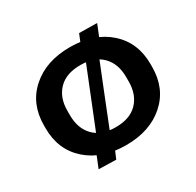

<svg xmlns="http://www.w3.org/2000/svg" viewBox="-137 -725 951 930"><g transform="rotate(-30 338.0 -259.5)"><path d="M40 -251.5Q40 -130.9 122.1 -58.1Q204.1 14.6 337.9 14.6Q471.7 14.6 553.7 -58.1Q635.7 -130.9 635.7 -251.5V-267.1Q635.7 -387.7 553.7 -460.4Q471.7 -533.2 337.9 -533.2Q204.1 -533.2 122.1 -460.4Q40 -387.7 40 -267.1ZM173.8 -272.5Q173.8 -345.7 216.3 -389.2Q258.8 -432.6 337.9 -432.6Q417 -432.6 459.5 -389.2Q502 -345.7 502 -272.5V-246.6Q502 -173.3 459.7 -129.6Q417.5 -85.9 337.9 -85.9Q258.3 -85.9 216.1 -129.6Q173.8 -173.3 173.8 -246.6ZM163.1 48.8 260.3 51.3 296.9 -35.2 283.7 -37.1 373 -261.2 314.9 -295.4 216.8 -51.3 204.6 -53.7ZM411.1 -569.8 379.4 -492.2 392.6 -489.3 314.9 -295.4 373 -261.2 459 -475.6 472.7 -473.1 511.2 -568.4Z"/></g></svg>

Font: Roboto Flex
Style: wght 600 wdth 140 opsz 13.0 GRAD 0.00 slnt 0.00 XTRA 468 XOPQ 96 YOPQ 79 YTLC 514 YTUC 712 YTAS 750 YTDE -203.00 YTFI 738
Weight: 600
Width: 8
Designer: Berlow after Robertson
Foundry: Google
Version: Version 3.100